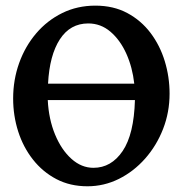

<svg xmlns="http://www.w3.org/2000/svg" viewBox="-20 -650 662 685"><path d="M585 -315.9Q585 -249.5 561.8 -189.9Q538.6 -130.4 497.8 -84.2Q457 -38.1 404.1 -11.7Q351.1 14.6 292 14.6Q230 14.6 181.2 -11Q132.3 -36.6 97.7 -80.6Q63 -124.5 44.9 -180.9Q26.9 -237.3 26.9 -298.8Q26.9 -365.2 48.3 -425Q69.8 -484.9 109.1 -531Q148.4 -577.1 202.1 -603.5Q255.9 -629.9 320.3 -629.9Q384.8 -629.9 434.1 -603.5Q483.4 -577.1 517.1 -532.5Q550.8 -487.8 567.9 -431.6Q585 -375.5 585 -315.9ZM150.4 -293Q153.8 -224.6 176.5 -169.9Q199.2 -115.2 234.9 -83.3Q270.5 -51.3 313.5 -51.3Q377 -51.3 417.5 -111.1Q458 -170.9 461.4 -293ZM459 -351.6Q452.6 -409.7 430.7 -458.5Q408.7 -507.3 374 -536.9Q339.4 -566.4 294.9 -566.4Q230.5 -566.4 193.6 -509.8Q156.7 -453.1 151.4 -351.6Z"/></svg>

Font: Gentium Plus
Style: Bold
Weight: 700
Designer: Victor Gaultney, Annie Olsen, Iska Routamaa, Becca Hirsbrunner
Foundry: SIL International
Version: Version 6.101